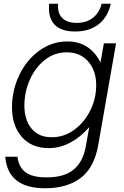

<svg xmlns="http://www.w3.org/2000/svg" viewBox="-20 -780 662 1024"><path d="M8 56H73Q80 112 116.5 139Q153 166 229 166Q322 166 372 125Q422 84 437 4L456 -102Q409 -48 354 -19Q299 10 240 10Q149 10 96.5 -49.5Q44 -109 44 -208Q44 -298 82.5 -379Q121 -460 189 -509.5Q257 -559 340 -559Q400 -559 444.5 -530Q489 -501 516 -447L534 -549H599L504 -7Q483 114 410.5 169Q338 224 220 224Q22 224 8 56ZM493 -325Q493 -404 450 -452.5Q407 -501 336 -501Q270 -501 218.5 -460Q167 -419 138.5 -353.5Q110 -288 110 -217Q110 -141 148 -94.5Q186 -48 256 -48Q321 -48 375.5 -87.5Q430 -127 461.5 -191Q493 -255 493 -325ZM241 -736Q241 -752 242 -760H290Q285 -712 311 -685Q337 -658 389 -658Q441 -658 475.5 -685Q510 -712 522 -760H571Q555 -689 506 -650.5Q457 -612 381 -612Q311 -612 276 -644Q241 -676 241 -736Z"/></svg>

Font: Open Sauce One Light Italic
Style: Regular
Weight: 300
Italic angle: -10°
Designer: Alfredo Marco Pradil
Foundry: Creative Sauce Fz LLC
Version: Version 1.477